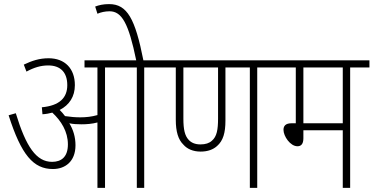

<svg xmlns="http://www.w3.org/2000/svg" viewBox="-20 -916 1821 936"><path d="M348 -208C348 -248 337 -284 318 -315C335 -311 357 -310 377 -310C402 -310 429 -312 455 -319V0H492V-587H647V0H683V-587H777V-622H679C639 -825 600 -896 512 -896C483 -896 462 -891 444 -884L455 -849C471 -856 492 -861 514 -861C574 -861 607 -802 644 -622H392V-587H455V-355C427 -347 400 -344 371 -344C348 -344 323 -346 297 -350C289 -361 280 -371 271 -380C318 -404 345 -445 345 -501C345 -582 296 -632 217 -632C172 -632 136 -620 96 -601L109 -567C146 -587 179 -597 215 -597C276 -597 308 -562 308 -501C308 -439 270 -401 184 -393L187 -359C205 -360 220 -363 235 -367C278 -327 311 -275 311 -212C311 -152 280 -127 234 -127C157 -127 107 -200 57 -364L22 -354C84 -160 143 -92 238 -92C296 -92 348 -127 348 -208Z M1234 -587H1329V-622H764V-587H837V-332C837 -274 849 -235 874 -211C892 -190 921 -177 958 -177C993 -177 1019 -187 1038 -204C1068 -230 1079 -269 1079 -328V-587H1198V0H1234ZM957 -212C930 -212 912 -221 900 -234C881 -254 874 -285 874 -337V-587H1043V-338C1043 -284 1037 -250 1013 -230C1000 -218 982 -212 957 -212Z M1687 -587H1781V-622H1316V-587H1422V-315H1401C1371 -315 1362 -301 1362 -283C1362 -252 1395 -203 1430 -203C1447 -203 1459 -213 1459 -242V-281H1651V0H1687ZM1651 -587V-315H1459V-587Z"/></svg>

Font: Noto Sans Devanagari UI Condensed ExtraLight
Style: Regular
Weight: 200
Width: 3
Designer: Jelle Bosma - Monotype Design Team
Foundry: Monotype Imaging Inc.
Version: Version 2.004